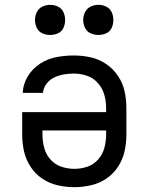

<svg xmlns="http://www.w3.org/2000/svg" viewBox="-20 -768 616 796"><path d="M188 -623Q205 -623 220.5 -630Q236 -637 243 -652.5Q250 -668 250 -685Q250 -702 243 -717.5Q236 -733 220.5 -740.5Q205 -748 188 -748Q171 -748 155.5 -740.5Q140 -733 132.5 -717.5Q125 -702 125 -685Q125 -668 132.5 -652.5Q140 -637 155.5 -630Q171 -623 188 -623ZM388 -623Q405 -623 420.5 -630Q436 -637 443 -652.5Q450 -668 450 -685Q450 -702 443 -717.5Q436 -733 420.5 -740.5Q405 -748 388 -748Q371 -748 355.5 -740.5Q340 -733 332.5 -717.5Q325 -702 325 -685Q325 -668 332.5 -652.5Q340 -637 355.5 -630Q371 -623 388 -623ZM288 8Q323 8 357.5 0Q392 -8 421 -27.5Q450 -47 469.5 -77Q489 -107 496.5 -141Q504 -175 504 -210V-320Q504 -355 496.5 -389.5Q489 -424 469 -453.5Q449 -483 419.5 -503Q390 -523 355.5 -530.5Q321 -538 286 -538Q249 -538 213 -531Q177 -524 146 -504Q115 -484 95.5 -452Q76 -420 74 -383H158Q160 -404 173 -421Q186 -438 205 -447Q224 -456 244.5 -459.5Q265 -463 286 -463Q314 -463 340.5 -454Q367 -445 386 -423.5Q405 -402 412.5 -375Q420 -348 420 -320V-303H72V-210Q72 -175 79.5 -141Q87 -107 106.5 -77Q126 -47 155 -27.5Q184 -8 218.5 0Q253 8 288 8ZM288 -68Q261 -68 234 -77Q207 -86 188.5 -107.5Q170 -129 163 -156Q156 -183 156 -210V-227H420V-210Q420 -183 413 -156Q406 -129 387.5 -107.5Q369 -86 342.5 -77Q316 -68 288 -68Z"/></svg>

Font: Iosevka SS01 Extended
Style: Regular
Weight: 400
Width: 7
Monospace: yes
Designer: Belleve Invis
Foundry: Belleve Invis
Version: Version 3.4.7; ttfautohint (v1.8.3)